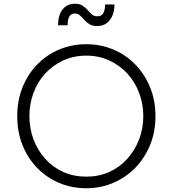

<svg xmlns="http://www.w3.org/2000/svg" viewBox="-20 -993 921 1025"><path d="M441 12Q364 12 297 -16Q230 -44 179.5 -95.5Q129 -147 100.5 -217.5Q72 -288 72 -373Q72 -457 100.5 -527.5Q129 -598 179.5 -649.5Q230 -701 297 -729Q364 -757 441 -757Q517 -757 584 -729Q651 -701 701.5 -649.5Q752 -598 781 -527.5Q810 -457 810 -373Q810 -289 781 -218.5Q752 -148 701.5 -96.5Q651 -45 584 -16.5Q517 12 441 12ZM441 -50Q508 -50 563.5 -75Q619 -100 659.5 -145Q700 -190 722.5 -248.5Q745 -307 745 -373Q745 -438 723 -496.5Q701 -555 660.5 -599.5Q620 -644 564 -670Q508 -696 441 -696Q373 -696 317 -670Q261 -644 220.5 -599.5Q180 -555 158.5 -496.5Q137 -438 137 -373Q137 -307 159 -248.5Q181 -190 221.5 -145Q262 -100 317.5 -75Q373 -50 441 -50ZM499 -854Q473 -854 457 -864Q441 -874 429.5 -887.5Q418 -901 406.5 -911Q395 -921 379 -921Q361 -921 351 -906.5Q341 -892 341 -858H290Q290 -912 314 -942.5Q338 -973 381 -973Q406 -973 421.5 -962.5Q437 -952 448 -939Q459 -926 470.5 -916Q482 -906 500 -906Q541 -906 541 -969H591Q591 -918 566.5 -886Q542 -854 499 -854Z"/></svg>

Font: Plus Jakarta Sans Light
Style: Regular
Weight: 300
Designer: Gumpita Rahayu
Foundry: Tokotype
Version: Version 2.006; ttfautohint (v1.8.4.7-5d5b)